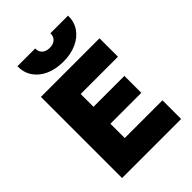

<svg xmlns="http://www.w3.org/2000/svg" viewBox="-264 -1052 1171 1171"><g transform="rotate(-45 321.0 -467.0)"><path d="M79.5 0V-700H585V-541H263.5V-430.5H530V-284.5H263.5V-161H589V0ZM329.5 -754.5Q262.5 -754.5 213 -777Q163.5 -799.5 136.5 -839.8Q109.5 -880 110.5 -933.5H264Q262.5 -906.5 280 -889.8Q297.5 -873 329.5 -873Q361 -873 378.5 -889.8Q396 -906.5 394.5 -933.5H547Q548 -880 520.5 -839.8Q493 -799.5 443.2 -777Q393.5 -754.5 329.5 -754.5Z"/></g></svg>

Font: Geologica ExtraBold
Style: Regular
Weight: 800
Designer: Sindre Bremnes, Frode Helland
Foundry: Monokrom Skriftforlag AS
Version: Version 1.010;gftools[0.9.28]